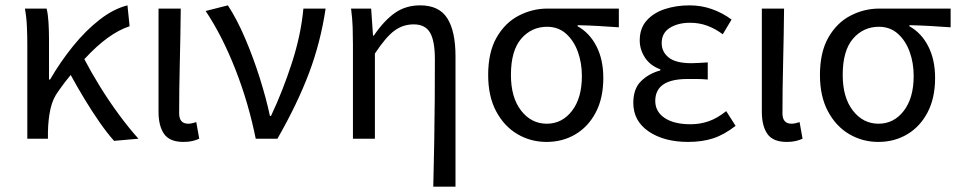

<svg xmlns="http://www.w3.org/2000/svg" viewBox="-20 -518 3582 717"><path d="M82 0V-353Q82 -382 80.5 -418Q79 -454 73 -486H154Q159 -467 161 -436Q163 -405 163 -373V-221H167Q206 -288 253 -346Q300 -404 352 -444.5Q404 -485 456 -498L464 -420Q424 -407 382 -376.5Q340 -346 295 -297Q320 -249 353 -195.5Q386 -142 423.5 -91Q461 -40 497 0L406 8Q380 -21 351.5 -62Q323 -103 295.5 -148.5Q268 -194 244 -238Q233 -225 221.5 -210Q210 -195 199 -179Q177 -150 168.5 -111.5Q160 -73 159 -25V0Z M665 12Q614 12 593 -17.5Q572 -47 572 -101V-486H655Q654 -388 651.5 -285.5Q649 -183 649 -95Q649 -56 683 -56Q695 -56 713 -62L724 0Q713 5 699 8.5Q685 12 665 12Z M935 0Q908 -134 859 -259Q810 -384 748 -477L831 -498Q865 -446 895.5 -374.5Q926 -303 950 -227Q974 -151 988 -85H992Q1036 -178 1070 -283Q1104 -388 1113 -486H1196Q1177 -359 1133.5 -244Q1090 -129 1016 0Z M1598 179Q1600 99 1601.5 16Q1603 -67 1603.5 -147Q1604 -227 1604 -297Q1604 -365 1586 -396Q1568 -427 1525 -427Q1485 -427 1453 -403.5Q1421 -380 1380 -318V0H1298V-353Q1298 -382 1297 -415Q1296 -448 1291 -486H1366L1373 -385H1376Q1414 -441 1454.5 -469.5Q1495 -498 1549 -498Q1620 -498 1650.5 -449.5Q1681 -401 1681 -308V179Z M2021 12Q1962 12 1912.5 -17Q1863 -46 1833 -102Q1803 -158 1803 -238Q1803 -323 1834.5 -378Q1866 -433 1917 -459.5Q1968 -486 2025 -486H2291V-416Q2250 -419 2214 -421Q2178 -423 2137 -424V-420Q2182 -395 2207.5 -345Q2233 -295 2233 -227Q2233 -152 2205 -98.5Q2177 -45 2129 -16.5Q2081 12 2021 12ZM2022 -56Q2079 -56 2116 -104Q2153 -152 2153 -234Q2153 -283 2138 -324.5Q2123 -366 2094 -392Q2065 -418 2023 -418Q1965 -418 1926.5 -373.5Q1888 -329 1888 -238Q1888 -154 1926 -105Q1964 -56 2022 -56Z M2550 12Q2460 12 2402.5 -27Q2345 -66 2345 -134Q2345 -187 2374.5 -215.5Q2404 -244 2446 -255V-259Q2408 -273 2388.5 -303Q2369 -333 2369 -367Q2369 -412 2394.5 -441Q2420 -470 2462.5 -484Q2505 -498 2555 -498Q2599 -498 2638.5 -484Q2678 -470 2712 -445L2679 -390Q2651 -411 2621 -422Q2591 -433 2557 -433Q2512 -433 2481.5 -414Q2451 -395 2451 -357Q2451 -324 2477.5 -303Q2504 -282 2562 -282Q2576 -282 2590 -283Q2604 -284 2623 -285V-221Q2601 -223 2583 -223Q2565 -223 2547 -223Q2427 -223 2427 -141Q2427 -101 2462 -77.5Q2497 -54 2559 -54Q2594 -54 2626 -65Q2658 -76 2692 -103L2727 -48Q2683 -14 2642 -1Q2601 12 2550 12Z M2918 12Q2867 12 2846 -17.5Q2825 -47 2825 -101V-486H2908Q2907 -388 2904.5 -285.5Q2902 -183 2902 -95Q2902 -56 2936 -56Q2948 -56 2966 -62L2977 0Q2966 5 2952 8.5Q2938 12 2918 12Z M3260 12Q3201 12 3151.5 -17Q3102 -46 3072 -102Q3042 -158 3042 -238Q3042 -323 3073.5 -378Q3105 -433 3156 -459.5Q3207 -486 3264 -486H3530V-416Q3489 -419 3453 -421Q3417 -423 3376 -424V-420Q3421 -395 3446.5 -345Q3472 -295 3472 -227Q3472 -152 3444 -98.5Q3416 -45 3368 -16.5Q3320 12 3260 12ZM3261 -56Q3318 -56 3355 -104Q3392 -152 3392 -234Q3392 -283 3377 -324.5Q3362 -366 3333 -392Q3304 -418 3262 -418Q3204 -418 3165.5 -373.5Q3127 -329 3127 -238Q3127 -154 3165 -105Q3203 -56 3261 -56Z"/></svg>

Font: .
Style: 
Weight: 400
Designer: Paul D. Hunt, Dalton Maag
Foundry: Dalton Maag Ltd
Version: Version 1.200